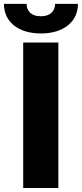

<svg xmlns="http://www.w3.org/2000/svg" viewBox="-61 -940 410 960"><path d="M214.5 -920.5C214.1 -888.1 194.2 -858.7 143.5 -858.7C91.3 -858.7 71.7 -889.2 72.1 -920.5H-41.2C-41.5 -831.3 29.8 -772.7 143.5 -772.7C257.1 -772.7 328.5 -831.3 328.8 -920.5ZM230.8 -727.3H55V0H230.8Z"/></svg>

Font: TID UI Extra Bold
Style: Regular
Weight: 800
Designer: The TID Project Authors
Foundry: Bakken & Bæck
Version: Version 1.001;hotconv 1.0.109;makeotfexe 2.5.65596